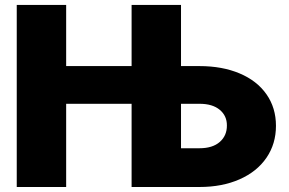

<svg xmlns="http://www.w3.org/2000/svg" viewBox="-20 -747 1155 767"><path d="M46.9 0V-727.3H244.3V-483H505.7V-727.3H703.1V-483H777Q867.9 -483 937.3 -453.7Q1006.7 -424.4 1044.6 -370.2Q1082.4 -316.1 1082.4 -244.3Q1082.4 -172.6 1044.6 -117Q1006.7 -61.4 937.1 -30.7Q867.5 0 777 0H505.7V-332.4H244.3V0ZM703.1 -332.4V-154.8H777Q829.2 -154.8 858 -180Q886.7 -205.3 886.4 -245.7Q886.7 -284.1 858 -308.2Q829.2 -332.4 777 -332.4Z"/></svg>

Font: Karasuma Gothic
Style: Black
Weight: 900
Designer: Rasmus Andersson / Ryoko Nishizuka
Foundry: Genbu
Version: Version 1.00